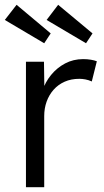

<svg xmlns="http://www.w3.org/2000/svg" viewBox="-40 -779 433 799"><path d="M68 0V-522H143L145 -383L137 -402Q148 -437 172.5 -467Q197 -497 231 -515Q265 -533 306 -533Q323 -533 338 -530.5Q353 -528 363 -524L342 -440Q329 -446 315.5 -448.5Q302 -451 290 -451Q256 -451 229 -439Q202 -427 183 -405.5Q164 -384 154 -356Q144 -328 144 -296V0ZM318 -599 154 -696 202 -759 345 -640ZM29 -759 171 -640 144 -599 -20 -696Z"/></svg>

Font: Our Lexend Light
Style: Regular
Weight: 300
Designer: Bonnie Shaver-Troup, Thomas Jockin
Foundry: Lexend
Version: Version 1.007